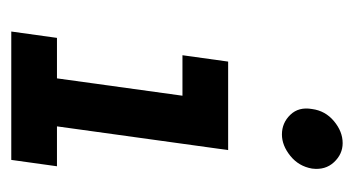

<svg xmlns="http://www.w3.org/2000/svg" viewBox="-160 -452 613 332"><g transform="rotate(90 146.0 -286.5)"><path d="M46 -79 35 0H257L268 -79H199L240 -375H87L76 -296H146L116 -79ZM169 -520Q165 -497 179 -482.5Q193 -468 213 -468Q232 -468 250 -482.5Q268 -497 272 -520Q275 -543 261 -558Q247 -573 228 -573Q208 -573 190 -558Q172 -543 169 -520Z"/></g></svg>

Font: Josefin Slab Thin
Style: Bold Italic
Weight: 700
Italic angle: -12°
Version: Version 2.000